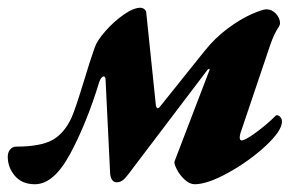

<svg xmlns="http://www.w3.org/2000/svg" viewBox="-51 -461 785 495"><path d="M-31 -57Q-31 -68 -25 -75.5Q-19 -83 -9 -83Q53 -83 84 -100Q115 -117 134 -159Q144 -182 165 -251Q181 -304 193 -338Q199 -356 220.5 -380.5Q242 -405 267.5 -423Q293 -441 311 -441Q317 -441 321.5 -437Q326 -433 326 -429L351 -188Q353 -182 355 -182Q359 -182 363 -188L476 -329Q503 -363 536 -387.5Q569 -412 597.5 -424.5Q626 -437 636 -437Q650 -437 660.5 -425.5Q671 -414 671 -401Q671 -397 668 -392Q656 -375 646 -346L569 -118Q567 -110 567 -107Q567 -99 572 -99Q581 -99 609 -119.5Q637 -140 658 -161Q661 -164 662 -164Q668 -164 672 -159Q676 -154 676 -148Q676 -124 634 -85Q592 -46 538 -16Q484 14 451 14Q438 14 425 2Q412 -10 404.5 -25Q397 -40 399 -45L489 -280Q490 -283 488.5 -283.5Q487 -284 484 -281L280 -12Q272 -1 265 4Q258 9 250 9Q236 9 233 -12L221 -259Q219 -264 217 -264Q210 -264 205 -250Q173 -145 130.5 -65.5Q88 14 39 14Q6 14 -12.5 -7.5Q-31 -29 -31 -57Z"/></svg>

Font: EB Garamond ExtraBold
Style: Italic
Weight: 800
Italic angle: -17.2°
Designer: Georg Duffner and Octavio Pardo
Foundry: Georg Duffner
Version: Version 1.000